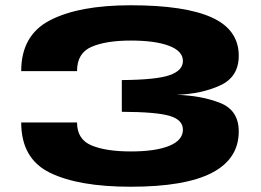

<svg xmlns="http://www.w3.org/2000/svg" viewBox="-20 -701 992 729"><path d="M476 8Q278.5 8 169.5 -45.2Q60.5 -98.5 60.5 -236H272.5Q272.5 -172 327.2 -149Q382 -126 477 -126Q570.5 -126 622.5 -147.2Q674.5 -168.5 674.5 -208.5Q674.5 -246 624.2 -261Q574 -276 442.5 -276.5V-397Q574.5 -398 624.5 -415.8Q674.5 -433.5 674.5 -469.5Q674.5 -507 622 -527Q569.5 -547 477 -547Q382.5 -547 327.5 -523.2Q272.5 -499.5 272.5 -431H60.5Q60.5 -568 170.8 -624.5Q281 -681 476 -681Q682.5 -681 784.5 -634.5Q886.5 -588 886.5 -489.5Q886.5 -409 816.2 -376.8Q746 -344.5 650.5 -341Q746 -338 816.2 -310Q886.5 -282 886.5 -202Q886.5 -98 785 -45Q683.5 8 476 8Z"/></svg>

Font: Anybody UltraExpanded Regular
Style: Bold
Weight: 700
Width: 9
Designer: Tyler Finck
Foundry: Etcetera Type Company
Version: Version 1.010; ttfautohint (v1.8.3) -l 8 -r 50 -G 200 -x 14 